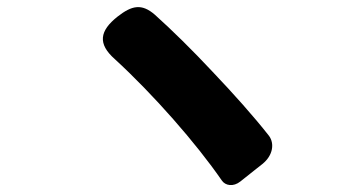

<svg xmlns="http://www.w3.org/2000/svg" viewBox="-20 -616 1020 548"><path d="M586 -412C530 -472 471 -530 422 -574C384 -607 356 -600 316 -569C264 -528 258 -491 308 -447C418 -346 540 -207 613 -101C623 -86 646 -82 666 -98L705 -129L729 -148C759 -172 764 -206 748 -228C705 -283 646 -349 586 -412Z"/></svg>

Font: GenSenRounded2 TW H
Style: Regular
Weight: 900
Version: Version 2.100;PS 2.1;hotconv 16.6.51;makeotf.lib2.5.65220 DE